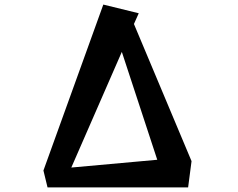

<svg xmlns="http://www.w3.org/2000/svg" viewBox="-20 -820 1040 840"><path d="M188 0 170 -74 432 -800 587 -762 566 -715 818 -115 803 0ZM513 -593 292 -87 668 -121Z"/></svg>

Font: RocknRoll One
Style: Regular
Weight: 400
Designer: Fontworks Inc.
Foundry: Fontworks Inc.
Version: Version 1.100